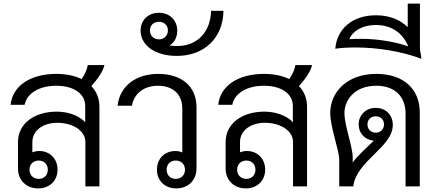

<svg xmlns="http://www.w3.org/2000/svg" viewBox="-20 -1037 2437 1068"><path d="M192 11C256 11 300 -32 300 -93C300 -154 258 -197 198 -197C184 -197 171 -194 160 -190V-246C160 -314 223 -354 299 -354C376 -354 455 -316 455 -246V0H533V-444C533 -489 517 -528 488 -558C526 -600 553 -641 561 -675H468C465 -652 453 -625 434 -597C396 -616 348 -626 293 -626C148 -626 49 -558 39 -454H117C130 -519 199 -560 293 -560C390 -560 454 -516 454 -447V-357C414 -400 348 -416 296 -416C175 -416 80 -353 80 -246V-100C80 -35 126 11 192 11ZM144 -93C144 -123 165 -144 196 -144C225 -144 246 -123 246 -93C246 -63 225 -42 196 -42C165 -42 144 -63 144 -93Z M961 11C1027 11 1073 -35 1073 -100V-441C1073 -555 992 -626 860 -626C736 -626 646 -558 634 -449H714C725 -517 782 -560 858 -560C943 -560 994 -512 994 -433V-189C983 -194 970 -197 956 -197C895 -197 853 -154 853 -93C853 -32 897 11 961 11ZM907 -93C907 -123 927 -144 958 -144C988 -144 1009 -123 1009 -93C1009 -63 988 -42 958 -42C927 -42 907 -63 907 -93Z M964 -726C1115 -726 1221 -825 1223 -977H1154C1152 -864 1082 -781 965 -781C950 -781 937 -782 923 -784C950 -800 966 -830 966 -866C966 -925 923 -966 864 -966C805 -966 762 -925 762 -867C762 -786 841 -726 964 -726ZM814 -868C814 -896 835 -916 864 -916C893 -916 914 -896 914 -868C914 -839 893 -818 864 -818C835 -818 814 -839 814 -868Z M1347 11C1411 11 1455 -32 1455 -93C1455 -154 1413 -197 1353 -197C1339 -197 1326 -194 1315 -190V-246C1315 -314 1378 -354 1454 -354C1531 -354 1610 -316 1610 -246V0H1688V-444C1688 -489 1672 -528 1643 -558C1681 -600 1708 -641 1716 -675H1623C1620 -652 1608 -625 1589 -597C1551 -616 1503 -626 1448 -626C1303 -626 1204 -558 1194 -454H1272C1285 -519 1354 -560 1448 -560C1545 -560 1609 -516 1609 -447V-357C1569 -400 1503 -416 1451 -416C1330 -416 1235 -353 1235 -246V-100C1235 -35 1281 11 1347 11ZM1299 -93C1299 -123 1320 -144 1351 -144C1380 -144 1401 -123 1401 -93C1401 -63 1380 -42 1351 -42C1320 -42 1299 -63 1299 -93Z M1867 -148V0H1945C1962 -143 2165 -218 2165 -342C2165 -398 2125 -437 2070 -437C2015 -437 1975 -397 1975 -345C1975 -296 2009 -260 2059 -254C2030 -225 1968 -171 1942 -133V-161C1942 -222 1896 -337 1896 -408C1896 -477 1949 -560 2073 -560C2172 -560 2236 -505 2236 -404V0H2315V-411C2315 -544 2223 -626 2073 -626C1909 -626 1817 -523 1817 -409C1817 -329 1867 -201 1867 -148ZM2024 -345C2024 -372 2043 -390 2070 -390C2097 -390 2116 -372 2116 -345C2116 -318 2097 -299 2070 -299C2043 -299 2024 -318 2024 -345Z M2324 -710C2322 -727 2320 -744 2316 -760V-1017H2248V-886C2204 -929 2144 -952 2071 -952C1942 -952 1854 -878 1845 -766C1879 -771 1918 -773 1958 -773C2076 -773 2214 -752 2324 -710ZM1923 -819C1941 -864 1995 -898 2070 -898C2154 -898 2218 -858 2251 -779C2181 -804 2081 -821 1991 -821C1970 -821 1945 -821 1923 -819Z"/></svg>

Font: TPK Tissa Web Quiz
Style: Regular
Weight: 400
Designer: Jacques Le Bailly, Suppakit Chalermlarp | Katatrad Co.,Ltd.
Foundry: Jacques Le Bailly, Cadson Demak Co.,Ltd.
Version: Version 5.000;Glyphs 3.1.2 (3151)